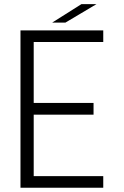

<svg xmlns="http://www.w3.org/2000/svg" viewBox="-20 -880 580 900"><path d="M464 -54.5V0H76V-737.5H464V-683H138V-397.5H418.5V-342.5H138V-54.5ZM224.5 -774 361.5 -860.5H432L286.5 -774Z"/></svg>

Font: Epilogue Light
Style: Regular
Weight: 300
Designer: Tyler Finck
Foundry: Etcetera Type Co
Version: Version 2.111; ttfautohint (v1.8.3)